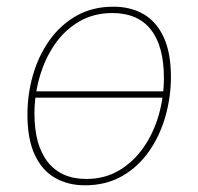

<svg xmlns="http://www.w3.org/2000/svg" viewBox="-20 -548 592 574"><path d="M73 -256 76 -275H484L481 -256ZM319 -528Q371 -528 409.5 -505.5Q448 -483 469.5 -436.5Q491 -390 491 -318Q491 -258 474.5 -200Q458 -142 425.5 -95.5Q393 -49 345 -21.5Q297 6 234 6Q184 6 145 -16Q106 -38 84 -85Q62 -132 62 -205Q62 -266 78.5 -323.5Q95 -381 127.5 -427Q160 -473 208 -500.5Q256 -528 319 -528ZM316 -509Q260 -509 216.5 -483.5Q173 -458 143.5 -415Q114 -372 98.5 -318Q83 -264 83 -208Q83 -114 123 -63.5Q163 -13 238 -13Q293 -13 336 -38.5Q379 -64 409 -107Q439 -150 454.5 -204Q470 -258 470 -315Q470 -410 431 -459.5Q392 -509 316 -509Z"/></svg>

Font: Bitter Thin
Style: Italic
Weight: 100
Italic angle: -9°
Designer: Sol Matas, and Bitter project Authors
Foundry: Sol Matas
Version: Version 2.002